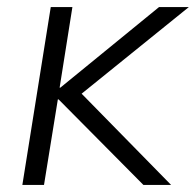

<svg xmlns="http://www.w3.org/2000/svg" viewBox="-20 -521 552 541"><path d="M43 0 123 -501H184L148 -274H150L428 -501H512L210 -257L462 0H384L145 -241H143L104 0Z"/></svg>

Font: Mulish Light
Style: Italic
Weight: 300
Italic angle: -9°
Designer: Vernon Adams
Foundry: Vernon Adams
Version: Version 3.603; ttfautohint (v1.8.3)